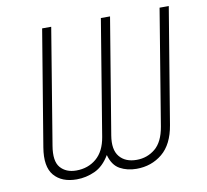

<svg xmlns="http://www.w3.org/2000/svg" viewBox="-81 -817 985 915"><g transform="rotate(-10 411.5 -359.5)"><path d="M87.4 -168 180.2 -727.5H224.1L131.8 -168Q119.6 -95.2 146.7 -63.7Q173.8 -32.2 223.6 -32.2Q280.8 -32.2 320.8 -66.2Q360.8 -100.1 372.1 -168L464.4 -727.5H508.8L416 -168Q404.8 -100.1 432.9 -66.2Q460.9 -32.2 515.6 -32.2Q566.9 -32.2 605.5 -64Q644 -95.7 656.2 -168L748.5 -727.5H793L700.2 -168Q685.1 -76.7 632.6 -33.4Q580.1 9.8 507.8 9.8Q462.9 9.8 427.7 -9.5Q392.6 -28.8 378.9 -79.6Q348.6 -28.8 306.2 -9.5Q263.7 9.8 218.3 9.8Q146 9.8 109.1 -33.4Q72.3 -76.7 87.4 -168Z"/></g></svg>

Font: Inter Extra Light
Style: Italic
Weight: 200
Italic angle: -9.39999°
Designer: Rasmus Andersson
Foundry: rsms
Version: Version 4.000;git-3c8e0fc